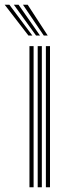

<svg xmlns="http://www.w3.org/2000/svg" viewBox="-74 -796 284 816"><path d="M121 0V-600H138.5V0ZM51.2 0V-600H68.8V0ZM86.2 0V-600H103.8V0ZM46.8 -645 -54.2 -776H-34.2L63.5 -645ZM79.2 -645 -15.2 -776H4.8L96 -645ZM112 -645 23.5 -776H43.5L128.8 -645Z"/></svg>

Font: Big Shoulders Inline Display Thin SemiBold
Style: Regular
Weight: 600
Version: Version 2.002